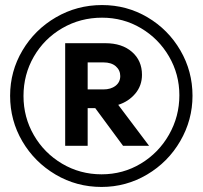

<svg xmlns="http://www.w3.org/2000/svg" viewBox="-20 -735 802 760"><path d="M20 -356Q20 -258 68.5 -175.5Q117 -93 200 -44Q283 5 382 5Q479 5 562 -44Q645 -93 693.5 -176.5Q742 -260 742 -356Q742 -453 694 -535.5Q646 -618 564 -666.5Q482 -715 384 -715Q285 -715 201.5 -666.5Q118 -618 69 -535.5Q20 -453 20 -356ZM73 -355Q73 -440 114 -511Q155 -582 226.5 -623.5Q298 -665 384 -665Q468 -665 538 -623.5Q608 -582 649 -511.5Q690 -441 690 -358Q690 -274 649 -202Q608 -130 537.5 -87.5Q467 -45 382 -45Q297 -45 226 -87Q155 -129 114 -200Q73 -271 73 -355ZM238 -158H327V-307H357L467 -158H570L448 -320Q489 -333 515.5 -364.5Q542 -396 542 -439Q542 -495 502.5 -529.5Q463 -564 397 -564H238ZM327 -488H389Q421 -488 438.5 -472.5Q456 -457 456 -434Q456 -410 437.5 -395.5Q419 -381 389 -381H327Z"/></svg>

Font: Geom SemiBold
Style: Bold
Weight: 600
Version: Version 1.102